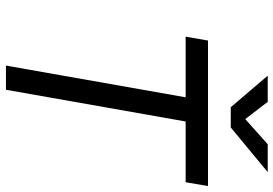

<svg xmlns="http://www.w3.org/2000/svg" viewBox="-160 -778 938 659"><g transform="rotate(90 309.5 -449.0)"><path d="M205.6 0H288.6L397.5 -616.7H606L619.1 -693.4H119.6L106.4 -616.7H314.5ZM348.6 -771.5H418L571.3 -898.4H475.6L389.2 -821.3L330.1 -898.4H240.2Z"/></g></svg>

Font: Cascadia Code SemiLight
Style: Italic
Weight: 350
Italic angle: -10°
Monospace: yes
Designer: Aaron Bell
Foundry: Saja Typeworks
Version: Version 2404.023